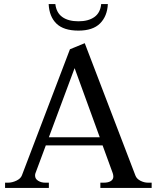

<svg xmlns="http://www.w3.org/2000/svg" viewBox="-20 -927 773 947"><path d="M220 -907H253Q258 -864 287.5 -843Q317 -822 367 -822Q416 -822 445.5 -843Q475 -864 479 -907H512Q509 -847 473.5 -811.5Q438 -776 367 -776Q294 -776 258.5 -810.5Q223 -845 220 -907ZM728 -26V0H475V-26H492Q514 -26 526.5 -34Q539 -42 539 -56Q539 -64 536 -73L486 -210H206L155 -73Q153 -69 153 -61Q153 -45 168 -35.5Q183 -26 203 -26H221V0H5V-26H20Q40 -26 61 -36Q82 -46 88 -62L325 -684L398 -714L648 -61Q654 -45 672.5 -35.5Q691 -26 710 -26ZM472 -250 348 -591 221 -250Z"/></svg>

Font: TavirajRegular
Style: Regular
Weight: 400
Designer: Katatrad Team
Foundry: CadsonDemak
Version: Version 1.001